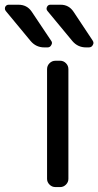

<svg xmlns="http://www.w3.org/2000/svg" viewBox="-77 -800 409 800"><path d="M154.3 -20.5Q139.6 -20.5 129.4 -30.8Q119.1 -41 119.1 -54.7V-511.7Q119.1 -526.4 129.4 -536.6Q139.6 -546.9 154.3 -546.9H173.8Q187.5 -546.9 197.8 -536.6Q208 -526.4 208 -511.7V-54.7Q208 -41 197.8 -30.8Q187.5 -20.5 173.8 -20.5ZM281.2 -602.5Q247.1 -602.5 224.6 -628.9L121.1 -753.9Q114.3 -761.7 118.7 -771Q123 -780.3 132.8 -780.3H175.8Q210 -780.3 229.5 -751L308.6 -631.8Q312.5 -626 312.5 -621.1Q312.5 -617.2 309.6 -612.3Q304.7 -602.5 293 -602.5ZM107.4 -602.5Q73.2 -602.5 50.8 -628.9L-52.7 -753.9Q-56.6 -758.8 -56.6 -763.7Q-56.6 -767.6 -55.7 -770.5Q-50.8 -780.3 -41 -780.3H0Q35.2 -780.3 54.7 -752L135.7 -630.9Q139.6 -626 139.6 -621.1Q139.6 -617.2 136.7 -612.3Q131.8 -602.5 121.1 -602.5Z"/></svg>

Font: Gen Jyuu GothicL Regular
Style: Regular
Weight: 400
Designer: [Source Han Sans]
Ryoko NISHIZUKA  (kana & ideographs); Paul D. Hunt (Latin, Greek & Cyrillic); Wenlong ZHANG  (bopomofo
Version: Version 1.002.20150607